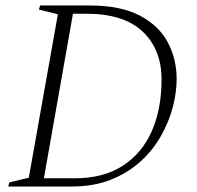

<svg xmlns="http://www.w3.org/2000/svg" viewBox="-20 -680 719 700"><path d="M10 0 14 -15 85 -32 191 -628 122 -645 126 -660H306Q419 -660 489 -623.5Q559 -587 591.5 -526Q624 -465 624 -392Q624 -343 610 -289.5Q596 -236 567 -184.5Q538 -133 492.5 -91.5Q447 -50 384.5 -25Q322 0 241 0ZM295 -630H246L140 -30H253Q356 -30 426.5 -75Q497 -120 533 -201Q569 -282 569 -390Q569 -500 500 -565Q431 -630 295 -630Z"/></svg>

Font: Spectral SC ExtraLight
Style: Italic
Weight: 275
Italic angle: -10°
Designer: Jean-Baptiste Levee
Foundry: Production Type
Version: Version 2.001